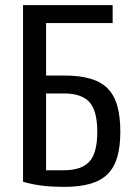

<svg xmlns="http://www.w3.org/2000/svg" viewBox="-20 -720 530 750"><path d="M160 -425H230Q290 -425 332 -413Q374 -401 400 -375Q426 -349 438 -307Q450 -265 450 -205Q450 -147 438 -106Q426 -65 400 -39.5Q374 -14 332 -2Q290 10 230 10Q185 10 146.5 5.5Q108 1 70 -10V-700H420V-630H160ZM160 -355V-55H230Q298 -55 329 -88.5Q360 -122 360 -205Q360 -288 329 -321.5Q298 -355 230 -355Z"/></svg>

Font: Cuprum
Style: Regular
Weight: 400
Designer: Jovanny Lemonad
Foundry: Jovanny Lemonad
Version: Version 1.002